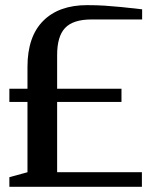

<svg xmlns="http://www.w3.org/2000/svg" viewBox="-20 -720 584 740"><path d="M16.1 0V-37.1L85.9 -56.2V-327.1H16.1V-377.9H85.9V-461.9Q85.9 -579.1 146.5 -639.6Q207 -700.2 315.9 -700.2Q352.5 -700.2 383.3 -698.2Q411.6 -696.3 447.3 -692.9Q457.5 -691.9 474.9 -689.9Q492.2 -688 499 -687.5Q507.3 -686.5 517.1 -685.3Q526.9 -684.1 527.8 -684.1V-645H333Q261.2 -645 230.5 -611.8Q200.2 -579.6 200.2 -507.8V-377.9H448.2V-327.1H200.2V-56.2H526.9V0Z"/></svg>

Font: SimahzazaarabicW05-Medium
Style: Regular
Weight: 500
Designer: Ahmed zaza
Foundry: Ahmed zaza
Version: Version 1.001